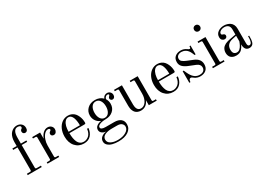

<svg xmlns="http://www.w3.org/2000/svg" viewBox="-5 -1665 3938 2852"><g transform="rotate(-30 1964.5 -239.0)"><path d="M252.9 -720.2Q297.4 -720.2 327.6 -693.6Q357.9 -667 357.9 -621.1Q357.9 -593.3 345.7 -577.6Q333.5 -562 313 -562Q294.4 -562 282.2 -573.7Q270 -585.4 270 -604Q270 -627.4 288.1 -640.1Q293.9 -644 296.9 -646.7Q299.8 -649.4 302 -653.8Q304.2 -658.2 304.2 -664.1Q304.2 -681.2 288.3 -688.5Q272.5 -695.8 253.9 -695.8Q173.8 -695.8 173.8 -553.2V-456.1H268.1V-432.1H173.8V-45.9Q173.8 -33.7 178.7 -28.8Q183.6 -23.9 195.8 -23.9H268.1V0H27.8V-23.9H80.1Q92.3 -23.9 97.2 -28.8Q102.1 -33.7 102.1 -45.9V-432.1H27.8V-456.1H102.1V-524.9Q102.1 -565.9 111.3 -599.6Q120.6 -633.3 135.5 -655.3Q150.4 -677.2 170.4 -692.1Q190.4 -707 211.2 -713.6Q231.9 -720.2 252.9 -720.2Z M503.4 -456.1V-350.1Q525.4 -406.7 560.1 -437.3Q594.7 -467.8 635.7 -467.8Q671.9 -467.8 695.8 -445.3Q719.7 -422.9 719.7 -389.2Q719.7 -362.3 704.3 -342Q689 -321.8 662.6 -321.8Q645 -321.8 632.3 -332Q619.6 -342.3 619.6 -360.8Q619.6 -381.8 639.6 -396Q657.7 -407.2 657.7 -418.9Q657.7 -428.7 648.9 -434.3Q640.1 -439.9 626.5 -439.9Q594.2 -439.9 565.7 -409.7Q537.1 -379.4 520.3 -331.3Q503.4 -283.2 503.4 -231.9V-45.9Q503.4 -33.7 508.3 -28.8Q513.2 -23.9 525.4 -23.9H567.4V0H367.7V-23.9H409.7Q421.9 -23.9 426.8 -28.8Q431.6 -33.7 431.6 -45.9V-410.2Q431.6 -422.4 426.8 -427.2Q421.9 -432.1 409.7 -432.1H367.7V-456.1Z M978 -443.8Q944.8 -443.8 920.9 -416Q897 -388.2 886.2 -346.2Q875.5 -304.2 875.5 -253.9H1069.3Q1069.3 -290.5 1064.9 -322.3Q1060.5 -354 1050.5 -382.3Q1040.5 -410.6 1022 -427.2Q1003.4 -443.8 978 -443.8ZM984.4 -467.8Q1020.5 -467.8 1050.3 -453.9Q1080.1 -439.9 1099.1 -417.7Q1118.2 -395.5 1131.1 -366.5Q1144 -337.4 1149.7 -309.1Q1155.3 -280.8 1155.3 -252.9Q1155.3 -238.8 1149.9 -234.4Q1144.5 -230 1124 -230H875.5Q875.5 -182.1 882.1 -144Q888.7 -106 902.6 -75.7Q916.5 -45.4 941.2 -28.8Q965.8 -12.2 999 -12.2Q1021.5 -12.2 1042.7 -20Q1064 -27.8 1083.7 -43.7Q1103.5 -59.6 1117.4 -88.6Q1131.3 -117.7 1135.3 -155.8H1159.2Q1152.8 -83 1109.9 -35.4Q1066.9 12.2 989.3 12.2Q899.9 12.2 843.5 -51.8Q787.1 -115.7 787.1 -221.2Q787.1 -290 811.8 -346.2Q836.4 -402.3 881.6 -435.1Q926.8 -467.8 984.4 -467.8Z M1519.5 -404.3Q1493.7 -443.8 1447.3 -443.8Q1400.9 -443.8 1375 -404.3Q1349.1 -364.7 1349.1 -304.2Q1349.1 -243.7 1375 -203.9Q1400.9 -164.1 1447.3 -164.1Q1493.7 -164.1 1519.5 -203.9Q1545.4 -243.7 1545.4 -304.2Q1545.4 -364.7 1519.5 -404.3ZM1362.3 22Q1321.8 19 1293.5 -2.7Q1265.1 -24.4 1265.1 -60.1Q1265.1 -97.7 1296.4 -122.1Q1327.6 -146.5 1375 -151.9Q1324.7 -170.9 1296.9 -211.9Q1269 -252.9 1269 -304.2Q1269 -374 1318.4 -420.9Q1367.7 -467.8 1447.3 -467.8Q1529.3 -467.8 1582 -415Q1589.8 -440.4 1610.8 -454.1Q1631.8 -467.8 1655.3 -467.8Q1684.6 -467.8 1705.8 -447.5Q1727.1 -427.2 1727.1 -396Q1727.1 -372.1 1714.6 -356.9Q1702.1 -341.8 1683.1 -341.8Q1667 -341.8 1656 -352.8Q1645 -363.8 1645 -379.9Q1645 -394.5 1659.2 -408Q1673.3 -421.4 1673.3 -428.2Q1673.3 -435.1 1666.7 -439.5Q1660.2 -443.8 1649.4 -443.8Q1629.9 -443.8 1615.2 -428.5Q1600.6 -413.1 1599.1 -394Q1625 -351.6 1625 -304.2Q1625 -230 1574 -185.1Q1522.9 -140.1 1447.3 -140.1Q1408.7 -140.1 1377 -133.5Q1345.2 -127 1325.2 -113Q1305.2 -99.1 1305.2 -80.1Q1305.2 -40 1389.2 -40H1533.2Q1605.5 -40 1644.3 -8.3Q1683.1 23.4 1683.1 81.1Q1683.1 155.3 1620.1 198.7Q1557.1 242.2 1448.2 242.2Q1391.1 242.2 1345.9 230.2Q1300.8 218.3 1272 191.7Q1243.2 165 1243.2 127Q1243.2 83 1277.8 54.9Q1312.5 26.9 1362.3 22ZM1451.2 217.8Q1536.6 217.8 1592 184.1Q1647.5 150.4 1647.5 102.1Q1647.5 71.3 1622.8 48.6Q1598.1 25.9 1546.4 25.9H1453.1Q1423.3 25.9 1396.5 30.3Q1369.6 34.7 1343.8 44.7Q1317.9 54.7 1302.5 74Q1287.1 93.3 1287.1 120.1Q1287.1 167 1333.3 192.4Q1379.4 217.8 1451.2 217.8Z M2240.7 0H2105V-85.9Q2062 12.2 1966.8 12.2Q1937 12.2 1913.3 2.7Q1889.6 -6.8 1875.2 -22Q1860.8 -37.1 1851.6 -57.6Q1842.3 -78.1 1838.6 -98.6Q1835 -119.1 1835 -141.1V-410.2Q1835 -422.4 1830.1 -427.2Q1825.2 -432.1 1813 -432.1H1771V-456.1H1906.7V-122.1Q1906.7 -102.5 1910.2 -85.4Q1913.6 -68.4 1921.6 -52Q1929.7 -35.6 1945.3 -25.9Q1960.9 -16.1 1982.9 -16.1Q2036.1 -16.1 2070.6 -68.8Q2105 -121.6 2105 -200.2V-410.2Q2105 -422.4 2100.1 -427.2Q2095.2 -432.1 2083 -432.1H2040.5V-456.1H2176.8V-45.9Q2176.8 -33.7 2181.6 -28.8Q2186.5 -23.9 2198.7 -23.9H2240.7Z M2511.2 -443.8Q2478 -443.8 2454.1 -416Q2430.2 -388.2 2419.4 -346.2Q2408.7 -304.2 2408.7 -253.9H2602.5Q2602.5 -290.5 2598.1 -322.3Q2593.8 -354 2583.7 -382.3Q2573.7 -410.6 2555.2 -427.2Q2536.6 -443.8 2511.2 -443.8ZM2517.6 -467.8Q2553.7 -467.8 2583.5 -453.9Q2613.3 -439.9 2632.3 -417.7Q2651.4 -395.5 2664.3 -366.5Q2677.2 -337.4 2682.9 -309.1Q2688.5 -280.8 2688.5 -252.9Q2688.5 -238.8 2683.1 -234.4Q2677.7 -230 2657.2 -230H2408.7Q2408.7 -182.1 2415.3 -144Q2421.9 -106 2435.8 -75.7Q2449.7 -45.4 2474.4 -28.8Q2499 -12.2 2532.2 -12.2Q2554.7 -12.2 2575.9 -20Q2597.2 -27.8 2616.9 -43.7Q2636.7 -59.6 2650.6 -88.6Q2664.6 -117.7 2668.5 -155.8H2692.4Q2686 -83 2643.1 -35.4Q2600.1 12.2 2522.5 12.2Q2433.1 12.2 2376.7 -51.8Q2320.3 -115.7 2320.3 -221.2Q2320.3 -290 2345 -346.2Q2369.6 -402.3 2414.8 -435.1Q2460 -467.8 2517.6 -467.8Z M2792.5 -186H2810.5Q2814.5 -177.2 2821.5 -161.1Q2828.6 -145 2834.7 -131.8Q2840.8 -118.7 2847.7 -106.9Q2900.9 -12.2 2987.3 -12.2Q3032.7 -12.2 3055.7 -33.4Q3078.6 -54.7 3078.6 -88.9Q3078.6 -141.1 3014.6 -167L2900.4 -212.9Q2846.2 -234.9 2815.2 -266.1Q2784.2 -297.4 2784.2 -345.2Q2784.2 -405.8 2822.3 -436.8Q2860.4 -467.8 2918.5 -467.8Q2972.2 -467.8 3015.6 -436Q3037.1 -419.9 3048.3 -419.9Q3063 -419.9 3064.5 -438L3066.4 -458H3084.5V-306.2H3066.4L3052.2 -340.8Q3040 -371.1 3022.5 -392.6Q3004.9 -414.1 2985.8 -424.6Q2966.8 -435.1 2950.2 -439.5Q2933.6 -443.8 2917.5 -443.8Q2880.4 -443.8 2856.4 -425.3Q2832.5 -406.7 2832.5 -374Q2832.5 -345.2 2855.7 -326.7Q2878.9 -308.1 2920.4 -291L3021.5 -250Q3123.5 -208 3123.5 -116.2Q3123.5 -53.7 3085 -20.8Q3046.4 12.2 2986.3 12.2Q2960.4 12.2 2938.2 5.6Q2916 -1 2906 -7.3Q2896 -13.7 2881.3 -24.9Q2880.4 -25.4 2877 -28.1Q2873.5 -30.8 2872.6 -31.5Q2871.6 -32.2 2868.4 -34.2Q2865.2 -36.1 2864 -36.9Q2862.8 -37.6 2860.1 -38.8Q2857.4 -40 2855.7 -40.5Q2854 -41 2851.8 -41.5Q2849.6 -42 2847.7 -42Q2834 -42 2825.4 -32.7Q2816.9 -23.4 2814.5 -7.8L2811.5 12.2H2792.5Z M3260.7 -669.2Q3275.4 -684.1 3297.9 -684.1Q3320.3 -684.1 3335.2 -669.2Q3350.1 -654.3 3350.1 -631.8Q3350.1 -609.4 3335.2 -594.7Q3320.3 -580.1 3297.9 -580.1Q3275.4 -580.1 3260.7 -594.7Q3246.1 -609.4 3246.1 -631.8Q3246.1 -654.3 3260.7 -669.2ZM3339.8 -456.1V-45.9Q3339.8 -33.7 3344.7 -28.8Q3349.6 -23.9 3361.8 -23.9H3403.8V0H3204.1V-23.9H3246.1Q3258.3 -23.9 3263.2 -28.8Q3268.1 -33.7 3268.1 -45.9V-410.2Q3268.1 -422.4 3263.2 -427.2Q3258.3 -432.1 3246.1 -432.1H3204.1V-456.1Z M3743.7 -245.1 3669.4 -229Q3621.1 -218.8 3593.3 -188.2Q3565.4 -157.7 3565.4 -106Q3565.4 -80.1 3572.5 -62.3Q3579.6 -44.4 3591.1 -36.9Q3602.5 -29.3 3611.8 -26.6Q3621.1 -23.9 3631.3 -23.9Q3646.5 -23.9 3660.4 -29.5Q3674.3 -35.2 3685.1 -46.1Q3695.8 -57.1 3704.3 -68.1Q3712.9 -79.1 3720.9 -95.7Q3729 -112.3 3733.4 -123Q3737.8 -133.8 3743.7 -149.9ZM3911.6 -149.9V-120.1Q3911.6 -98.1 3909.9 -81.1Q3908.2 -64 3903.1 -45.7Q3897.9 -27.3 3888.9 -15.4Q3879.9 -3.4 3864.3 4.4Q3848.6 12.2 3827.6 12.2Q3785.6 12.2 3764.6 -16.1Q3743.7 -44.4 3743.7 -97.2Q3734.4 -74.7 3724.4 -58.3Q3714.4 -42 3698 -24.4Q3681.6 -6.8 3657.5 2.7Q3633.3 12.2 3602.5 12.2Q3585.9 12.2 3570.1 9.3Q3554.2 6.3 3537.6 -1.7Q3521 -9.8 3509 -22.2Q3497.1 -34.7 3489.3 -55.2Q3481.4 -75.7 3481.4 -102.1Q3481.4 -125 3487.5 -144.3Q3493.7 -163.6 3502.7 -177.2Q3511.7 -190.9 3526.6 -202.4Q3541.5 -213.9 3554.9 -220.7Q3568.4 -227.5 3587.4 -233.6Q3606.4 -239.7 3619.6 -242.7Q3632.8 -245.6 3651.4 -249L3743.7 -266.1V-351.1Q3743.7 -399.9 3718.8 -421.9Q3693.8 -443.8 3654.8 -443.8Q3616.2 -443.8 3588.4 -426.8Q3560.5 -409.7 3560.5 -384.8Q3560.5 -366.7 3578.6 -361.8Q3585.9 -359.9 3590.8 -357.9Q3595.7 -356 3602.3 -351.8Q3608.9 -347.7 3612.3 -340.6Q3615.7 -333.5 3615.7 -324.2Q3615.7 -307.1 3603.5 -295.7Q3591.3 -284.2 3572.8 -284.2Q3549.3 -284.2 3531.5 -301.3Q3513.7 -318.4 3513.7 -352.1Q3513.7 -405.3 3556.9 -436.5Q3600.1 -467.8 3660.6 -467.8Q3688.5 -467.8 3714.6 -460.2Q3740.7 -452.6 3763.9 -437Q3787.1 -421.4 3801.3 -392.8Q3815.4 -364.3 3815.4 -326.2V-74.2Q3815.4 -23.9 3845.7 -23.9Q3871.1 -23.9 3882.3 -52Q3893.6 -80.1 3893.6 -120.1V-149.9Z"/></g></svg>

Font: Flanker Steampunk
Style: Regular
Weight: 400
Designer: Alexey Kryukov, Leonardo Di Lena
Foundry: Alexey Kryukov, Leonardo Di Lena
Version: 1.210